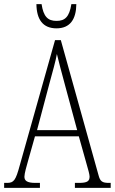

<svg xmlns="http://www.w3.org/2000/svg" viewBox="-21 -908 555 928"><path d="M252 -771C318 -771 347 -815 348 -888H324C314 -826 293 -807 252 -807C210 -807 189 -828 180 -888H155C156 -814 186 -771 252 -771ZM-1 0H172V-24H150C109 -24 97 -35 97 -54C97 -70 108 -107 115 -132L148 -249H360L397 -117C404 -93 412 -65 412 -55C412 -33 402 -24 361 -24H341V0H514V-24H506C473 -24 463 -31 455 -62L273 -714H245L74 -107C55 -37 46 -24 13 -24H-1ZM158 -279 218 -505C233 -561 248 -612 254 -647C262 -613 275 -564 295 -490L352 -279Z"/></svg>

Font: Noto Serif Tamil ExtraCondensed ExtraLight
Style: Regular
Weight: 200
Width: 2
Designer: Indian Type Foundry, Tom Grace, and the Monotype Design Team
Foundry: Monotype Imaging Inc.
Version: Version 2.004